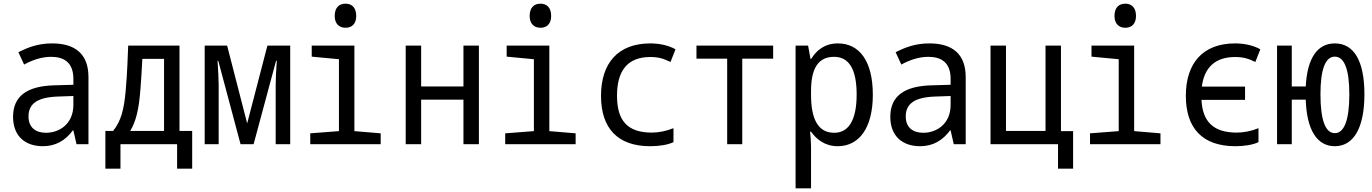

<svg xmlns="http://www.w3.org/2000/svg" viewBox="-20 -784 7460 1044"><path d="M213 11C284 11 336 -21 376 -75H379L396 0H461V-365C461 -490 389 -548 264 -548C189 -548 135 -528 80 -500L111 -433C155 -457 205 -475 258 -475C328 -475 379 -444 379 -355V-323L274 -320C128 -316 51 -262 51 -149C51 -41 120 11 213 11ZM230 -62C177 -62 135 -88 135 -151C135 -220 183 -255 294 -259L379 -262V-214C379 -110 303 -62 230 -62Z M553 133H635V0H943V133H1025V-72H956V-536H677C671 -372 667 -334 663 -286C654 -192 640 -128 595 -72H553ZM743 -291C747 -341 751 -402 754 -464H872V-72H688C720 -124 735 -192 743 -291Z M1093 0H1169V-321C1169 -353 1166 -403 1163 -453H1167L1288 0H1359L1481 -453H1485C1481 -397 1479 -351 1479 -320V0H1558V-536H1434L1324 -113L1215 -536H1093Z M1859 -633C1893 -633 1917 -654 1917 -697C1917 -743 1893 -764 1859 -764C1824 -764 1800 -743 1800 -697C1800 -655 1824 -633 1859 -633ZM1667 0H2050V-59L1907 -71V-536H1675V-476L1823 -462V-71L1667 -59Z M2186 0H2270V-242H2500V0H2584V-536H2500V-314H2270V-536H2186Z M2919 -633C2953 -633 2977 -654 2977 -697C2977 -743 2953 -764 2919 -764C2884 -764 2860 -743 2860 -697C2860 -655 2884 -633 2919 -633ZM2727 0H3110V-59L2967 -71V-536H2735V-476L2883 -462V-71L2727 -59Z M3515 11C3564 11 3610 4 3642 -11V-87C3602 -71 3561 -63 3524 -63C3389 -63 3335 -131 3335 -264C3335 -398 3391 -474 3516 -474C3559 -474 3587 -466 3626 -447L3653 -516C3616 -537 3566 -548 3516 -548C3340 -548 3248 -440 3248 -263C3248 -86 3339 11 3515 11Z M3934 0H4016V-465H4184V-536H3767V-465H3934Z M4306 240H4390V11C4390 -14 4387 -48 4385 -68H4390C4420 -26 4466 11 4535 11C4650 11 4726 -86 4726 -269C4726 -452 4653 -548 4536 -548C4465 -548 4420 -511 4391 -464H4387L4374 -536H4306ZM4516 -62C4426 -62 4390 -140 4390 -269V-289C4390 -407 4426 -475 4515 -475C4597 -475 4638 -407 4638 -270C4638 -135 4597 -62 4516 -62Z M4983 11C5054 11 5106 -21 5146 -75H5149L5166 0H5231V-365C5231 -490 5159 -548 5034 -548C4959 -548 4905 -528 4850 -500L4881 -433C4925 -457 4975 -475 5028 -475C5098 -475 5149 -444 5149 -355V-323L5044 -320C4898 -316 4821 -262 4821 -149C4821 -41 4890 11 4983 11ZM5000 -62C4947 -62 4905 -88 4905 -151C4905 -220 4953 -255 5064 -259L5149 -262V-214C5149 -110 5073 -62 5000 -62Z M5366 0H5733V133H5815V-71H5749V-536H5665V-72H5450V-536H5366Z M6099 -633C6133 -633 6157 -654 6157 -697C6157 -743 6133 -764 6099 -764C6064 -764 6040 -743 6040 -697C6040 -655 6064 -633 6099 -633ZM5907 0H6290V-59L6147 -71V-536H5915V-476L6063 -462V-71L5907 -59Z M6697 11C6745 11 6791 4 6823 -11V-87C6784 -71 6742 -63 6705 -63C6577 -63 6519 -123 6513 -241H6750V-313H6515C6528 -416 6587 -474 6696 -474C6739 -474 6767 -466 6806 -447L6833 -516C6796 -537 6746 -548 6696 -548C6520 -548 6428 -440 6428 -263C6428 -86 6519 11 6697 11Z M6924 0H7004V-242H7080C7085 -77 7142 11 7238 11C7340 11 7399 -88 7399 -271C7399 -455 7341 -548 7238 -548C7144 -548 7088 -469 7080 -314H7004V-536H6924ZM7238 -60C7187 -60 7160 -131 7160 -271C7160 -408 7187 -476 7238 -476C7289 -476 7317 -409 7317 -271C7317 -131 7289 -60 7238 -60Z"/></svg>

Font: Noto Sans Mono Condensed
Style: Regular
Weight: 400
Width: 3
Designer: Monotype Design Team
Foundry: Monotype Imaging Inc.
Version: Version 2.014